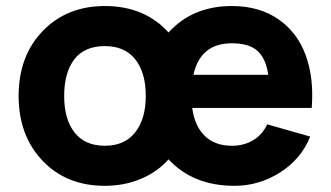

<svg xmlns="http://www.w3.org/2000/svg" viewBox="-20 -598 1093 634"><path d="M614.7 -241.7Q622.6 -182.1 656 -149.4Q689.5 -116.7 745.6 -116.7Q785.2 -116.7 815.7 -134.8Q846.2 -152.8 862.3 -187.5L1004.4 -147Q974.1 -72.3 904.5 -28.3Q835 15.6 754.4 15.6Q617.7 15.6 536.6 -71.8Q499 -29.8 444.6 -7.1Q390.1 15.6 326.2 15.6Q199.2 15.6 120.4 -67.4Q41.5 -150.4 41.5 -281.2Q41.5 -413.1 121.1 -495.6Q200.7 -578.1 326.2 -578.1Q457.5 -578.1 536.6 -490.7Q615.7 -578.1 745.6 -578.1Q835.9 -578.1 898.9 -534.7Q961.9 -491.2 989.5 -415.5Q1017.1 -339.8 1009.3 -241.7ZM745.6 -455.1Q641.6 -455.1 618.7 -351.1H865.7Q858.4 -403.8 830.8 -429.4Q803.2 -455.1 745.6 -455.1ZM326.2 -116.7Q392.1 -116.7 426.8 -161.4Q461.4 -206.1 461.4 -281.2Q461.4 -357.9 426.8 -401.9Q392.1 -445.8 326.2 -445.8Q258.8 -445.8 225.3 -401.9Q191.9 -357.9 191.9 -281.2Q191.9 -204.1 226.3 -160.4Q260.7 -116.7 326.2 -116.7Z"/></svg>

Font: Manrope3 ExtraBold
Style: Bold
Weight: 800
Width: 4
Designer: Mikhail Sharanda
Foundry: Mikhail Sharanda
Version: Version 3.000;PS 003.000;hotconv 1.0.88;makeotf.lib2.5.64775